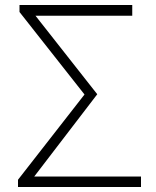

<svg xmlns="http://www.w3.org/2000/svg" viewBox="-20 -748 626 768"><path d="M52 0V-29L318 -370L58 -700V-728H509V-685H122L369 -371L117 -42H544V0Z"/></svg>

Font: Noto Sans JP ExtraLight
Style: Regular
Weight: 250
Designer: Ryoko NISHIZUKA  (kana, bopomofo & ideographs); Paul D. Hunt (Latin, Greek & Cyrillic); Sandoll Communications , Soo-you
Foundry: Adobe
Version: Version 2.004-H2;hotconv 1.0.118;makeotfexe 2.5.65603